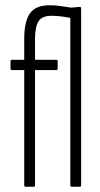

<svg xmlns="http://www.w3.org/2000/svg" viewBox="-20 -709 381 729"><path d="M77 0Q72 0 72 -6V-443H25Q20 -443 20 -448V-476Q20 -482 25 -482H72V-562Q72 -627 93.5 -658Q115 -689 168 -689Q189 -689 210 -686Q231 -683 250 -680L283 -683Q288 -683 288 -677V-6Q288 0 283 0H252Q247 0 247 -6V-641Q233 -644 214 -646.5Q195 -649 175 -649Q140 -649 126.5 -628.5Q113 -608 113 -561V-482H193Q199 -482 199 -476V-448Q199 -443 193 -443H113V-6Q113 0 108 0Z"/></svg>

Font: Sofia Sans Extra Condensed Light
Style: Regular
Weight: 300
Designer: Botio Nikoltchev, Ani Petrova
Foundry: lettersoup
Version: Version 4.101